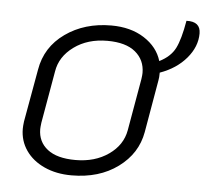

<svg xmlns="http://www.w3.org/2000/svg" viewBox="-45 -594 701 651"><g transform="rotate(5 306.0 -269.0)"><path d="M489 -364Q489 -347 487 -338L456 -159Q443 -85 379 -38Q315 9 221 9Q169 9 128.5 -9.5Q88 -28 65.5 -60.5Q43 -93 43 -134Q43 -143 45 -159L77 -338Q90 -416 155.5 -462.5Q221 -509 312 -509Q378 -509 424 -479.5Q470 -450 484 -403Q522 -422 537.5 -452.5Q553 -483 564 -547Q612 -549 612 -508Q612 -463 578.5 -423.5Q545 -384 489 -364ZM431 -358Q431 -402 398.5 -429Q366 -456 303 -456Q236 -456 189.5 -422Q143 -388 135 -337L104 -160Q102 -144 102 -138Q102 -95 134.5 -69.5Q167 -44 230 -44Q296 -44 342.5 -76.5Q389 -109 398 -160L429 -337Q431 -351 431 -358Z"/></g></svg>

Font: K2D ExtraLight
Style: Italic
Weight: 275
Italic angle: -10°
Designer: Katatrad Aksorn Co.,Ltd.
Foundry: Cadson Demak Co.,Ltd.
Version: Version 1.000; ttfautohint (v1.6)